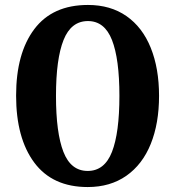

<svg xmlns="http://www.w3.org/2000/svg" viewBox="-20 -745 707 775"><path d="M45 -359Q45 -530 118.5 -627.5Q192 -725 335 -725Q426 -725 490.5 -680Q555 -635 588.5 -552Q622 -469 622 -358Q622 -247 588.5 -164Q555 -81 490 -35.5Q425 10 334 10Q192 10 118.5 -88.5Q45 -187 45 -359ZM462 -358Q462 -507 432 -583.5Q402 -660 335 -660Q267 -660 236.5 -583.5Q206 -507 206 -358Q206 -209 236 -132Q266 -55 334 -55Q402 -55 432 -132Q462 -209 462 -358Z"/></svg>

Font: Noto Serif CondExtraBold
Style: Regular
Weight: 800
Width: 3
Designer: Monotype Design Team
Foundry: Monotype Imaging Inc.
Version: Version 1.001